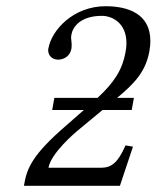

<svg xmlns="http://www.w3.org/2000/svg" viewBox="-20 -598 504 618"><path d="M411 -283H357C411 -328 449 -366 461 -434C463 -445 464 -456 464 -466C464 -555 390 -578 320 -578C215 -578 146 -500 136 -443C135 -441 135 -439 135 -437C135 -419 148 -406 167 -406C184 -406 206 -416 210 -442C211 -450 211 -457 210 -464C209 -471 208 -479 210 -487C214 -511 239 -547 308 -547C339 -547 387 -526 387 -459C387 -451 386 -440 384 -430C374 -374 348 -333 294 -283H155L148 -244H250L193 -194C83 -99 66 -56 57 0H366L408 -126L384 -130C360 -75 339 -58 305 -58H136C144 -105 222 -171 228 -176L310 -244H404Z"/></svg>

Font: Libertinus Serif
Style: Italic
Weight: 400
Italic angle: -12°
Designer: Philipp H. Poll, Khaled Hosny
Foundry: Caleb Maclennan
Version: Version 7.050;RELEASE